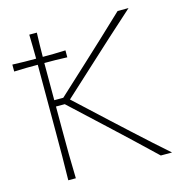

<svg xmlns="http://www.w3.org/2000/svg" viewBox="-106 -810 869 908"><g transform="rotate(-15 329.0 -356.5)"><path d="M117.5 0Q119 -61 119.2 -117Q119.5 -173 119.5 -238V-475Q119.5 -499 119.5 -521.2Q119.5 -543.5 119.5 -565Q93.5 -565 64.2 -564.8Q35 -564.5 3.5 -563V-597Q35 -595.5 64.2 -595.2Q93.5 -595 119.5 -595Q119 -624 118.8 -653.2Q118.5 -682.5 117.5 -713H154.5Q153.5 -682.5 152.8 -653.2Q152 -624 152 -595Q177 -595 205 -595.2Q233 -595.5 263.5 -597V-563Q233 -564.5 205 -564.8Q177 -565 151.5 -565Q151.5 -543.5 151.5 -521.2Q151.5 -499 151.5 -475V-383H195.5L339 -515.5Q389.5 -562 438 -607.5Q486.5 -653 550 -713H603.5Q539.5 -656 480.5 -602.2Q421.5 -548.5 363.5 -495L224 -367L380 -222.5Q418.5 -187.5 462.2 -147Q506 -106.5 548.8 -68.2Q591.5 -30 625.5 0H570.5Q513 -55 462.2 -102.8Q411.5 -150.5 362.5 -196L194.5 -352H151.5V-238Q151.5 -173 152 -117Q152.5 -61 154.5 0Z"/></g></svg>

Font: Commissioner Flair Thin
Style: Regular
Weight: 100
Designer: Kostas Bartsokas
Foundry: Kostas Bartsokas
Version: Version 1.000; ttfautohint (v1.8.3)